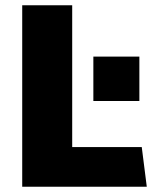

<svg xmlns="http://www.w3.org/2000/svg" viewBox="-20 -706 583 726"><path d="M64 0V-686H253V-150H516L535 0ZM333 -324V-492H507V-324Z"/></svg>

Font: Chivo Medium ExtraBold
Style: Regular
Weight: 800
Version: Version 2.002